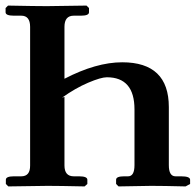

<svg xmlns="http://www.w3.org/2000/svg" viewBox="-21 -667 701 688"><path d="M210 -319.8V-74.2Q210 -35.2 243.2 -35.2H262.2Q292 -35.2 292 -22.9V-7.8L282.2 1Q189.5 -1 149.9 -1Q149.9 -1 8.8 1L0 -7.8V-22.9Q0 -35.2 28.8 -35.2H55.2Q87.4 -35.2 86.9 -74.2V-570.8Q86.9 -610.8 55.2 -610.8H28.8Q-1 -610.8 -1 -623V-638.2L7.8 -647Q107.9 -645 147 -645Q147 -645 289.1 -647L297.9 -638.2V-623Q297.9 -610.8 269 -610.8H243.2Q210 -610.8 210 -570.8V-384.8Q323.7 -443.8 417 -443.8Q584 -443.8 584 -283.2V-75.2Q584 -35.2 607.9 -35.2H627.9Q660.2 -35.2 660.2 -22.9V-7.8L644 1Q563 -1 521 -1Q521 -1 403.8 1L395 -7.8V-22.9Q395 -35.2 423.8 -35.2H438Q460.9 -35.2 460.9 -75.2V-274.9Q460.9 -390.1 361.8 -390.1Q340.8 -390.1 294.9 -370.6Q249 -351.1 201.2 -316.9Z"/></svg>

Font: Linux Libertine
Style: Semibold
Weight: 600
Designer: Philipp H. Poll
Foundry: Philipp H. Poll
Version: Version 5.1.2 ; ttfautohint (v0.9)